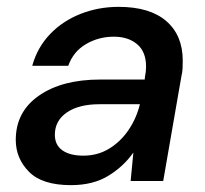

<svg xmlns="http://www.w3.org/2000/svg" viewBox="-20 -528 597 560"><path d="M187 12Q103 12 64.5 -27Q26 -66 26 -120Q26 -202 93.5 -249Q161 -296 272 -296H402L403 -305Q406 -319 406 -334Q406 -377 380 -399Q354 -421 312 -421Q268 -421 231 -399.5Q194 -378 179 -336H74Q89 -390 126 -428.5Q163 -467 215 -487.5Q267 -508 326 -508Q417 -508 465 -466.5Q513 -425 513 -351Q513 -340 512.5 -328.5Q512 -317 509 -305L456 0H361L369 -83Q340 -42 295.5 -15Q251 12 187 12ZM223 -74Q265 -74 298.5 -94.5Q332 -115 355 -149Q378 -183 388 -224H270Q210 -224 175 -200Q140 -176 140 -135Q140 -105 162 -89.5Q184 -74 223 -74Z"/></svg>

Font: DeepMind Sans Medium
Style: Italic
Weight: 500
Italic angle: -10°
Designer: Jonny Pinhorn / Modifications: Colophon Foundry
Foundry: Colophon Foundry
Version: Version 1.002; ttfautohint (v1.8.2)